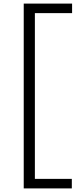

<svg xmlns="http://www.w3.org/2000/svg" viewBox="-20 -828 421 1068"><path d="M112 220V-808H381V-755H174V167H379.5V220Z"/></svg>

Font: Encode Sans Expanded Expanded Light
Style: Regular
Weight: 300
Width: 7
Designer: Multiple Designers
Foundry: Impallari Type
Version: Version 3.000; ttfautohint (v1.8.3) -l 8 -r 50 -G 200 -x 14 